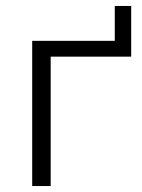

<svg xmlns="http://www.w3.org/2000/svg" viewBox="-20 -624 476 644"><path d="M88 0V-487H365V-604H420V-434H150V0Z"/></svg>

Font: Nunito Sans 11pt Light
Style: Regular
Weight: 300
Version: Version 3.101;gftools[0.9.27]